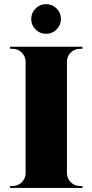

<svg xmlns="http://www.w3.org/2000/svg" viewBox="-20 -932 458 952"><path d="M260.5 -785.9Q238.8 -764.2 208.5 -764.2Q178.2 -764.2 156.5 -785.9Q134.8 -807.6 134.8 -837.9Q134.8 -868.2 156.5 -889.9Q178.2 -911.6 208.5 -911.6Q238.8 -911.6 260.5 -889.9Q282.2 -868.2 282.2 -837.9Q282.2 -807.6 260.5 -785.9ZM388.7 -9.8V0H29.8L30.3 -9.8H43Q69.3 -9.8 87.9 -28.3Q106.4 -46.9 106.9 -72.8V-627.4Q106 -653.3 87.4 -671.6Q68.8 -689.9 43 -689.9H30.3L29.8 -700.2H388.7V-689.9H376Q350.1 -689.9 331.3 -671.9Q312.5 -653.8 312 -627.9V-72.8Q312.5 -46.9 331.1 -28.3Q349.6 -9.8 376 -9.8Z"/></svg>

Font: Cinzel Black
Style: Regular
Weight: 900
Designer: Natanael Gama
Version: Version 1.001;PS 001.001;hotconv 1.0.56;makeotf.lib2.0.21325